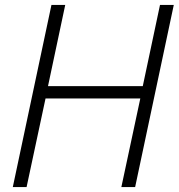

<svg xmlns="http://www.w3.org/2000/svg" viewBox="-20 -760 726 780"><path d="M32 0 189 -740H245L175 -410H560L630 -740H686L529 0H473L550 -360H165L88 0Z"/></svg>

Font: Be Vietnam Pro ExtraLight
Style: Italic
Weight: 200
Italic angle: -12°
Designer: Lam Bao, Tony Le, Vietanh Nguyen
Foundry: Yellow Type Foundry
Version: Version 1.002; ttfautohint (v1.8.3)